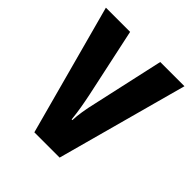

<svg xmlns="http://www.w3.org/2000/svg" viewBox="-157 -652 757 757"><g transform="rotate(45 222.0 -273.5)"><path d="M151 0H292L441 -547H306L240 -249C230 -207 224 -170 223 -140H219C215 -182 208 -219 200 -258L138 -547H3Z"/></g></svg>

Font: Noto Sans Thai Looped ExtraCondensed
Style: Bold
Weight: 700
Width: 2
Designer: Sasikarn Vongin, Ben Mitchell
Foundry: The Fontpad Ltd
Version: Version 1.001